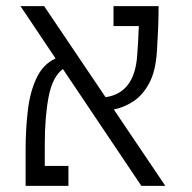

<svg xmlns="http://www.w3.org/2000/svg" viewBox="-20 -606 626 626"><path d="M440.9 0 185.1 -380.9Q151.4 -356.4 138.7 -291.3Q126 -226.1 126 -133.3V-64.9H203.1V0H63.5V-117.7Q63.5 -183.6 70.6 -244.6Q77.6 -305.7 98.9 -351.1Q120.1 -396.5 161.1 -415.5L46.9 -585.9H124L324.2 -289.1Q418.5 -302.7 427.2 -424.3Q429.2 -447.3 430.4 -471.9Q431.6 -496.6 432.6 -521H350.1V-585.9H497.1Q497.1 -547.4 495.4 -509Q493.7 -470.7 491.7 -439.9Q487.8 -374.5 466.6 -335Q445.3 -295.4 414.6 -275.4Q383.8 -255.4 351.1 -249L519 0Z"/></svg>

Font: Cascadia Mono PL Light
Style: Regular
Weight: 300
Monospace: yes
Designer: Aaron Bell
Foundry: Saja Typeworks
Version: Version 2404.023; ttfautohint (v1.8.4)